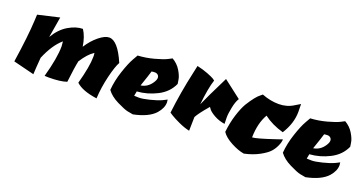

<svg xmlns="http://www.w3.org/2000/svg" viewBox="-32 -801 2341 1241"><g transform="rotate(20 1139.0 -180.5)"><path d="M265 -1Q303 -137 303 -218Q303 -225 302 -230L300 -251Q242 -201 201 -102Q195 -30 193 14L49 -22Q77 -208 82 -316L84 -356L231 -390L207 -247Q244 -310 296 -340.5Q348 -371 394 -371Q422 -329 432 -262Q465 -313 505 -345Q545 -377 574 -377Q633 -377 690 -244Q672 -213 653 -134.5Q634 -56 630 21Q528 7 485 -34Q519 -158 519 -224Q519 -229 519 -233L517 -251Q477 -225 438 -164Q428 -119 416 -15Q372 0 293 0Q279 0 265 -1Z M853 -78Q864 -77 887 -77Q910 -77 957 -88.5Q1004 -100 1035 -114L1065 -129Q1067 -119 1067 -110Q1067 -71 1033 -32Q989 17 886 38Q871 36 847.5 31Q824 26 772.5 0.5Q721 -25 695 -61Q700 -125 722.5 -192.5Q745 -260 765 -295L785 -330Q841 -333 896 -348Q951 -363 977 -376L1004 -390Q1041 -369 1062.5 -333Q1084 -297 1087 -272L1091 -246Q1063 -183 997 -149Q931 -115 859 -110Q856 -97 853 -78ZM944 -205Q957 -225 957 -238Q957 -251 948.5 -258.5Q940 -266 928 -266Q916 -266 905 -264Q898 -239 869 -155Q916 -162 944 -205Z M1496 -289Q1481 -266 1472 -222Q1463 -178 1463 -151Q1463 -124 1464 -107Q1424 -113 1392.5 -130.5Q1361 -148 1349 -163L1338 -178Q1282 -113 1266 -82Q1264 -22 1264 13Q1228 5 1190 -12.5Q1152 -30 1131 -43L1111 -56Q1128 -201 1161 -348L1172 -399Q1213 -390 1246.5 -377Q1280 -364 1293 -356L1305 -347Q1285 -287 1273 -172Q1297 -228 1374 -383Z M1850 -376 1885 -397Q1886 -379 1886 -344Q1886 -264 1836 -185Q1757 -207 1701 -250Q1663 -185 1661 -86Q1687 -86 1812 -128L1853 -142Q1853 -124 1841.5 -97.5Q1830 -71 1811 -50Q1792 -29 1749 -5.5Q1706 18 1647 31Q1607 25 1557 -1.5Q1507 -28 1486 -60Q1493 -125 1510.5 -180.5Q1528 -236 1548 -270Q1591 -339 1620 -360L1632 -370Q1691 -347 1748 -347Q1805 -347 1850 -376Z M2040 -78Q2051 -77 2074 -77Q2097 -77 2144 -88.5Q2191 -100 2222 -114L2252 -129Q2254 -119 2254 -110Q2254 -71 2220 -32Q2176 17 2073 38Q2058 36 2034.5 31Q2011 26 1959.5 0.5Q1908 -25 1882 -61Q1887 -125 1909.5 -192.5Q1932 -260 1952 -295L1972 -330Q2028 -333 2083 -348Q2138 -363 2164 -376L2191 -390Q2228 -369 2249.5 -333Q2271 -297 2274 -272L2278 -246Q2250 -183 2184 -149Q2118 -115 2046 -110Q2043 -97 2040 -78ZM2131 -205Q2144 -225 2144 -238Q2144 -251 2135.5 -258.5Q2127 -266 2115 -266Q2103 -266 2092 -264Q2085 -239 2056 -155Q2103 -162 2131 -205Z"/></g></svg>

Font: Ceviche One
Style: Regular
Weight: 400
Version: Version 1.002